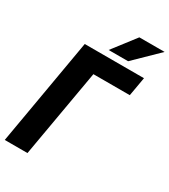

<svg xmlns="http://www.w3.org/2000/svg" viewBox="-216 -1005 978 1109"><g transform="rotate(30 273.0 -451.0)"><path d="M518.6 -710.9 496.6 -585H253.9L151.9 0H0.5L123.5 -710.9ZM260.3 -750 377.4 -901.9H545.9L390.1 -750Z"/></g></svg>

Font: Roboto Condensed ExtraBold
Style: Italic
Weight: 800
Italic angle: -12°
Designer: Christian Robertson
Foundry: Google
Version: Version 3.008; 2023